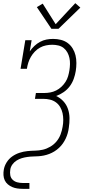

<svg xmlns="http://www.w3.org/2000/svg" viewBox="-20 -989 540 1214"><path d="M123 205Q106 205 89 202.5Q72 200 57 193.5Q42 187 29.5 176.5Q17 166 10 151Q3 136 2 118.5Q1 101 4 84Q8 60 22 37.5Q36 15 57.5 0Q79 -15 103.5 -23Q128 -31 152.5 -33.5Q177 -36 202 -36.5Q227 -37 251 -42.5Q275 -48 298 -61.5Q321 -75 337.5 -95Q354 -115 363 -139Q372 -163 376 -188Q380 -209 380 -231Q380 -253 375.5 -273.5Q371 -294 360.5 -312Q350 -330 333.5 -342Q317 -354 296.5 -359Q276 -364 254 -364H201L207 -401H260Q279 -401 298 -404.5Q317 -408 335 -417Q353 -426 368 -440Q383 -454 394 -471Q405 -488 410.5 -507Q416 -526 419 -545Q422 -564 422.5 -584Q423 -604 419 -622.5Q415 -641 406 -657.5Q397 -674 382.5 -685.5Q368 -697 349 -701.5Q330 -706 310 -706Q291 -706 271 -702Q251 -698 233 -688Q215 -678 200.5 -663Q186 -648 175.5 -630Q165 -612 159 -593Q153 -574 150 -554H110L140 -735H180L168 -664Q181 -683 197.5 -698.5Q214 -714 233.5 -724.5Q253 -735 274 -739Q295 -743 316 -743Q341 -743 365 -737Q389 -731 408 -717Q427 -703 439.5 -682.5Q452 -662 457.5 -639Q463 -616 463 -590.5Q463 -565 459 -540Q455 -515 446 -490Q437 -465 421 -443.5Q405 -422 382.5 -406.5Q360 -391 335 -382Q361 -370 380.5 -349Q400 -328 409.5 -300.5Q419 -273 419.5 -242.5Q420 -212 415 -181Q413 -164 408 -146.5Q403 -129 395.5 -113Q388 -97 377.5 -82Q367 -67 353 -54Q339 -41 323.5 -31.5Q308 -22 291 -15.5Q274 -9 256.5 -5.5Q239 -2 222 -1Q205 0 187.5 0.5Q170 1 152.5 3.5Q135 6 118 11Q101 16 85 26Q69 36 58 51.5Q47 67 45 84Q42 102 45 119Q48 136 60 147.5Q72 159 88.5 163.5Q105 168 123 168H166V205ZM305 -807 213 -944 250 -966 332 -836 456 -969 488 -941 350 -807Z"/></svg>

Font: Iosevka Slab Extralight
Style: Italic
Weight: 200
Italic angle: -9°
Monospace: yes
Designer: Belleve Invis
Foundry: Belleve Invis
Version: Version 11.1.1; ttfautohint (v1.8.3)